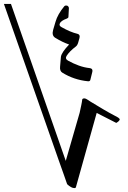

<svg xmlns="http://www.w3.org/2000/svg" viewBox="-129 -792 652 981"><path d="M465 -164 365 -215 259 164Q258 169 251 169Q235 169 214 149Q208 133 197.5 101.5Q187 70 170 24L-109 -772H-73L207 30L278 -216Q283 -239 286.5 -255.5Q290 -272 291 -283Q292 -287 295 -288Q304 -292 316 -284Q318 -283 322.5 -280Q327 -277 333 -273Q369 -251 399.5 -233Q430 -215 457 -201Q482 -189 483 -182Q481 -173 465 -164ZM199.6 -760.2Q202.6 -763.8 208.6 -763.8Q215.8 -763.8 218.8 -760.2Q223 -756 223 -750.6L220.6 -705Q220 -700.2 212.8 -697.2Q181 -685.8 176.2 -670.8Q172 -660.6 185.2 -653.4Q230.8 -627.6 266.8 -619.2Q281.8 -615.6 277 -597.6L270.4 -574.2Q266.2 -559.8 257.8 -553.8Q227.2 -531 211.6 -507Q202 -492 218.2 -482.4Q246.4 -466.8 274 -456.9Q301.6 -447 329.2 -444Q346 -442.2 343 -426L332.8 -384.6Q331 -375.6 320.2 -376.8Q248.2 -384 188.8 -421.2Q175.6 -429.6 178 -451.8L182.2 -501.6Q185.2 -523.8 224.2 -564.6Q206.8 -570.6 189.4 -579Q172 -587.4 153.4 -598.8Q134.2 -610.2 142.6 -639.6L154.6 -680.4Q165.4 -718.8 199.6 -760.2Z"/></svg>

Font: Amiri
Style: Italic
Weight: 400
Italic angle: 10°
Designer: Khaled Hosny
Version: Version 0.113